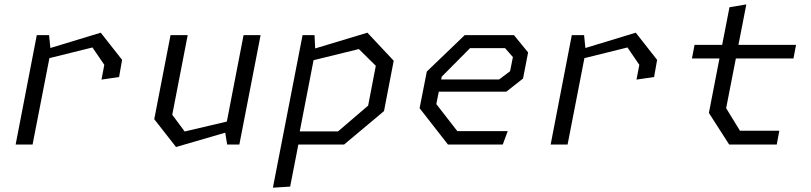

<svg xmlns="http://www.w3.org/2000/svg" viewBox="-20 -670 3760 890"><path d="M450.5 -301 532 -313 546 -392.5 447 -518.5 213.5 -447.5 207.5 -507H150.5L52.5 0H131L209 -400.5L408.5 -450L463.5 -369.5Z M850 -507H770.5L695 -117.5L796 11.5L1024 -55L1033 0H1089.5L1188 -507H1109L1031.5 -106.5L836 -60.5L778.5 -138Z M1245 200 1325 195 1363 0H1575L1760 -155L1805 -388.5L1683 -518.5L1441 -445.5L1438 -507H1382.5ZM1369.5 -61 1433.5 -391 1643.5 -442.5 1722 -365 1686.5 -180.5 1547 -61Z M2056.5 0H2310.5L2333.5 -62H2100L2002.5 -187.5L2014 -245H2327L2404.5 -306L2428 -427L2362.5 -507H2134L1958.5 -338.5L1925 -168.5ZM2025 -301.5 2027.5 -314.5 2159 -447H2321L2357.5 -405.5L2344.5 -340L2293.5 -301.5Z M2930.5 -301 3012 -313 3026 -392.5 2927 -518.5 2693.5 -447.5 2687.5 -507H2630.5L2532.5 0H2611L2689 -400.5L2888.5 -450L2943.5 -369.5Z M3360 0H3580.5L3592.5 -64H3410L3346 -168.5L3391 -399H3658L3670 -462H3403L3439.5 -649.5L3361.5 -636.5L3327.5 -462H3199.5L3187.5 -399H3315L3266 -146.5Z"/></svg>

Font: Monaspace Krypton Light
Style: Italic
Weight: 300
Italic angle: -11°
Designer: Riley Cran & the Lettermatic Team
Foundry: Lettermatic
Version: Version 1.101 (Monaspace Krypton)